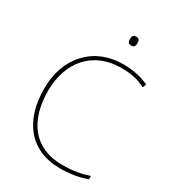

<svg xmlns="http://www.w3.org/2000/svg" viewBox="-215 -1026 1045 1156"><g transform="rotate(30 307.0 -448.5)"><path d="M386 -907C366 -907 361 -892 361 -876C361 -859 366 -845 386 -845C410 -845 413 -859 413 -876C413 -892 410 -907 386 -907ZM405 -699C460 -699 516 -692 573 -662L583 -687C528 -712 470 -724 405 -724C191 -724 63 -568 63 -360C63 -139 174 10 386 10C465 10 526 -4 570 -21V-44C522 -27 463 -15 386 -15C189 -15 90 -153 90 -360C90 -555 204 -699 405 -699Z"/></g></svg>

Font: Noto Sans Malayalam Thin
Style: Regular
Weight: 100
Designer: Jelle Bosma - Monotype Design Team
Foundry: Monotype Imaging Inc.
Version: Version 2.104